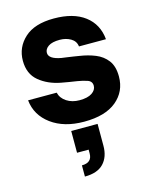

<svg xmlns="http://www.w3.org/2000/svg" viewBox="-117 -583 728 928"><g transform="rotate(-15 247.5 -119.5)"><path d="M257 12Q157 12 93 -35Q29 -82 21 -158H164Q171 -129 198 -111.5Q225 -94 262 -94Q303 -94 324.5 -108.5Q346 -123 346 -144Q346 -167 323 -174.5Q300 -182 275 -186Q261 -188 236.5 -192Q212 -196 197 -199Q133 -211 89.5 -247Q46 -283 46 -349Q46 -416 96 -462Q146 -508 243 -508Q341 -508 397.5 -465Q454 -422 461 -346H326Q323 -373 299 -387Q275 -401 244 -401Q206 -401 187 -388Q168 -375 168 -356Q168 -325 230 -314Q239 -313 255.5 -310.5Q272 -308 289.5 -305.5Q307 -303 317 -301Q358 -295 394 -280.5Q430 -266 452.5 -236.5Q475 -207 475 -156Q475 -81 419 -34.5Q363 12 257 12ZM191 269V213Q242 213 242 167V148H184V39H316V148Q316 204 285 236.5Q254 269 191 269Z"/></g></svg>

Font: Host Grotesk Black
Style: Regular
Weight: 900
Designer: Doğukan Karapınar based on Poppins by Indian Type Foundry, Jonny Pinhorn
Foundry: Element Type
Version: Version 1.000; ttfautohint (v1.8.4.7-5d5b);gftools[0.9.33]